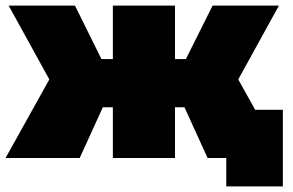

<svg xmlns="http://www.w3.org/2000/svg" viewBox="-21 -567 1051 689"><path d="M343 -355H384V-547H607V-355H646L742 -547H980L834 -282L991 0H724L641 -182H607V0H384V-182H348L265 0H-1L156 -282L10 -547H248ZM994 102H791V0H724V-173H994Z"/></svg>

Font: Montserrat-Alt1 Black
Style: Regular
Weight: 900
Designer: Differentunic
Foundry: Differentunic
Version: Version 7.222